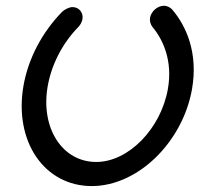

<svg xmlns="http://www.w3.org/2000/svg" viewBox="-20 -638 729 661"><path d="M311.4 -80.4C194.2 -80.4 118.8 -197.4 144.3 -341.8C157.2 -415.1 194.7 -489.2 250.1 -545.5C256.7 -551.8 262.4 -563.6 263.8 -571.8C267.8 -594.5 252.1 -613.6 229.4 -613.6C218.5 -613.6 202.5 -605.5 193.8 -597.3C123.5 -525.3 77.1 -434.7 61 -343.7C27 -150.5 133.2 2.6 295.9 2.6C454.9 2.6 608.8 -148.6 641 -331C662.9 -455.5 621.4 -548.5 572.5 -605.5C567.2 -611.8 554.7 -618.2 545.6 -618.2H544.7C522 -618.2 500.5 -599.1 496.4 -576.4C494.7 -566.4 498.6 -552.7 504.6 -545.5C541.1 -502.4 575.2 -429 558 -331.8C534 -195.3 422.6 -80.4 311.4 -80.4Z"/></svg>

Font: TudorRose
Style: Oblique
Weight: 500
Italic angle: 10°
Version: Version 001.000